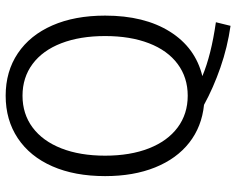

<svg xmlns="http://www.w3.org/2000/svg" viewBox="-100 -650 854 695"><g transform="rotate(-90 327.5 -303.0)"><path d="M399 2Q475 34 594 51L581 104Q504 93 430.5 67.5Q357 42 295 8Q216 0 158 -45.5Q100 -91 68.5 -169Q37 -247 37 -350Q37 -460 72.5 -541Q108 -622 174 -666Q240 -710 328 -710Q416 -710 481.5 -666Q547 -622 582.5 -541Q618 -460 618 -350Q618 -208 560 -115.5Q502 -23 399 2ZM328 -51Q394 -51 443 -87.5Q492 -124 518 -191.5Q544 -259 544 -350Q544 -441 518 -508.5Q492 -576 443 -612.5Q394 -649 328 -649Q262 -649 213 -612.5Q164 -576 137.5 -508.5Q111 -441 111 -350Q111 -259 137.5 -191.5Q164 -124 213 -87.5Q262 -51 328 -51Z"/></g></svg>

Font: Sarabun Light
Style: Regular
Weight: 300
Designer: Suppakit Chalermlarp | Katatrad Co.,Ltd.
Foundry: Cadson Demak Co.,Ltd.
Version: Version 1.000; ttfautohint (v1.6)